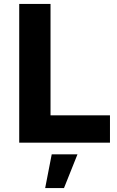

<svg xmlns="http://www.w3.org/2000/svg" viewBox="-20 -720 592 969"><path d="M77 -700H235V-138H535V0H77ZM241 59H371L303 229H208Z"/></svg>

Font: Montserrat arm2 SemiBold
Style: Regular
Weight: 600
Designer: Julieta Ulanovsky
Foundry: Julieta Ulanovsky
Version: Version 6.000